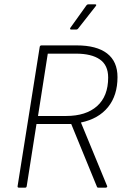

<svg xmlns="http://www.w3.org/2000/svg" viewBox="-20 -864 592 884"><path d="M67 0Q60 0 61 -7L163 -649Q165 -655 171 -655H333Q425 -655 473 -618Q521 -581 521 -509Q521 -425 477.5 -371Q434 -317 353 -300V-299L473 -8Q475 -5 472.5 -2.5Q470 0 467 0H433Q427 0 426 -5L308 -293H148L103 -7Q102 0 96 0ZM155 -330H284Q376 -330 427 -375.5Q478 -421 478 -507Q478 -564 439.5 -590.5Q401 -617 330 -617H200ZM307 -728Q304 -728 303 -730.5Q302 -733 304 -736L377 -838Q381 -844 387 -844H418Q422 -844 423 -842Q424 -840 421 -836L341 -734Q339 -731 336.5 -729.5Q334 -728 331 -728Z"/></svg>

Font: Sofia Sans Semi Condensed ExtraLight
Style: Italic
Weight: 250
Italic angle: -9°
Version: Version 4.100